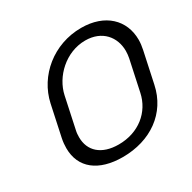

<svg xmlns="http://www.w3.org/2000/svg" viewBox="-152 -819 988 988"><g transform="rotate(-30 341.5 -325.5)"><path d="M435.8 -600C535.8 -600 590.8 -531.7 590.8 -449.2C590.8 -435.8 589.2 -421.7 586.7 -408.3L547.5 -225C525.8 -122.5 438.3 -50 319.2 -50C216.7 -50 160 -103.3 160 -184.2C160 -197.5 160.8 -210.8 164.2 -225L203.3 -408.3C224.2 -507.5 320 -600 435.8 -600ZM450 -666.7C285.8 -666.7 151.7 -555 120 -408.3L80.8 -225C76.7 -205 75 -185.8 75 -168.3C75 -50.8 161.7 16.7 305 16.7C470 16.7 599.2 -73.3 630.8 -225L670 -408.3C674.2 -428.3 676.7 -447.5 676.7 -465.8C676.7 -583.3 591.7 -666.7 450 -666.7Z"/></g></svg>

Font: BoonHome
Style: Book Oblique
Weight: 400
Italic angle: -12°
Designer: Sungsit Sawaiwan
Foundry: Sungsit Sawaiwan
Version: Version 0.2